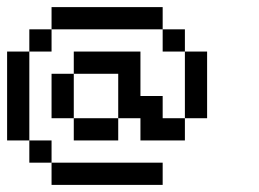

<svg xmlns="http://www.w3.org/2000/svg" viewBox="-20 -520 728 540"><path d="M437.5 -500H125V-437.5H437.5ZM125 -375V-437.5H62.5V-375ZM437.5 -375H500V-437.5H437.5ZM0 -375V-125H62.5V-375ZM375 -250V-375H187.5V-312.5H312.5V-187.5H375V-125H500V-187.5H437.5V-250ZM500 -375V-187.5H562.5V-375ZM125 -312.5V-187.5H187.5V-312.5ZM187.5 -125H312.5V-187.5H187.5ZM125 -125H62.5V-62.5H125ZM125 0H437.5V-62.5H125Z"/></svg>

Font: Chicago Kare
Style: Regular
Weight: 400
Designer: Duane King
Version: Version 1.001;hotconv 1.0.109;makeotfexe 2.5.65596